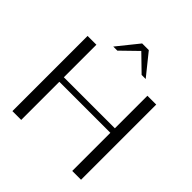

<svg xmlns="http://www.w3.org/2000/svg" viewBox="-238 -1092 1264 1264"><g transform="rotate(45 394.5 -459.5)"><path d="M75 -700H157V-397H632V-700H714V0H632V-355H157V0H75ZM364 -919H426L546 -770H508L395 -880L282 -770H244Z"/></g></svg>

Font: Fahkwang Light
Style: Regular
Weight: 300
Version: Version 1.000; ttfautohint (v1.6)